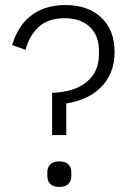

<svg xmlns="http://www.w3.org/2000/svg" viewBox="-20 -730 509 759"><path d="M186 -196V-363Q274 -366 322.5 -406Q371 -446 371 -513V-532Q371 -589 335 -623.5Q299 -658 236 -658Q171 -658 133.5 -624Q96 -590 81 -533L28 -552Q38 -586 55.5 -615Q73 -644 98.5 -665Q124 -686 159 -698Q194 -710 238 -710Q329 -710 381 -660Q433 -610 433 -525Q433 -479 418 -443.5Q403 -408 376.5 -382.5Q350 -357 315.5 -342Q281 -327 242 -321V-196ZM214 9Q190 9 178.5 -3Q167 -15 167 -36V-47Q167 -68 178.5 -80Q190 -92 214 -92Q239 -92 250.5 -80Q262 -68 262 -47V-36Q262 -15 250.5 -3Q239 9 214 9Z"/></svg>

Font: IBM Plex Sans KR Light
Style: Regular
Weight: 300
Designer: Mike Abbink; Paul van der Laan; Pieter van Rosmalen; Wujin Sim; Chorong Kim; Dohee Lee;
Foundry: Sandoll Inc.
Version: Version 1.001